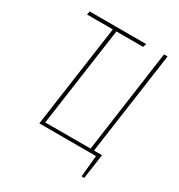

<svg xmlns="http://www.w3.org/2000/svg" viewBox="-191 -807 996 1071"><g transform="rotate(30 307.0 -271.5)"><path d="M575 -681 482 -21H534L511 138H494L507 0H142L235 -659H69L73 -681H437L430 -659H258L168 -21H460L552 -681Z"/></g></svg>

Font: Fira Sans Extra Condensed Thin
Style: Italic
Weight: 250
Width: 3
Italic angle: -8°
Designer: Carrois Corporate & Edenspiekermann AG
Foundry: Carrois Corporate GbR & Edenspiekermann AG
Version: Version 4.203